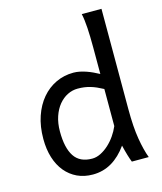

<svg xmlns="http://www.w3.org/2000/svg" viewBox="-117 -867 815 965"><g transform="rotate(-15 290.5 -384.5)"><path d="M412.6 -388.2Q394.5 -397.9 378.9 -404.8Q363.3 -411.6 348.1 -416Q333 -420.4 317.4 -422.6Q301.8 -424.8 283.2 -424.8Q255.4 -424.8 230 -412.1Q204.6 -399.4 184.8 -375.5Q165 -351.6 153.3 -317.1Q141.6 -282.7 141.6 -239.3Q141.6 -153.8 170.7 -109.9Q199.7 -65.9 263.7 -65.9Q286.1 -65.9 308.3 -77.1Q330.6 -88.4 350.3 -106.4Q370.1 -124.5 386.2 -147.7Q402.3 -170.9 412.6 -195.3ZM502.9 -258.8Q502.9 -166.5 513.4 -103.8Q523.9 -41 539.6 0H451.7Q446.3 -12.7 438.7 -37.8Q431.2 -63 424.8 -90.3Q389.6 -40.5 345.2 -14.2Q300.8 12.2 246.6 12.2Q201.7 12.2 165.8 -4.6Q129.9 -21.5 104.2 -52.5Q78.6 -83.5 64.9 -127.2Q51.3 -170.9 51.3 -224.6Q51.3 -289.6 69.1 -341.8Q86.9 -394 118.2 -430.9Q149.4 -467.8 191.7 -487.8Q233.9 -507.8 283.2 -507.8Q298.8 -507.8 315.7 -504.4Q332.5 -501 349.4 -495.1Q366.2 -489.3 382.3 -481.7Q398.4 -474.1 412.6 -466.3V-603Q412.6 -662.1 409.9 -706.3Q407.2 -750.5 400.4 -781.2H502.9Z"/></g></svg>

Font: Andika Cyr
Style: Regular
Weight: 400
Designer: Victor Gaultney, Annie Olsen, Julie Remington, Don Collingsworth, Eric Hays, Becca Hirsbrunner
Foundry: SIL International
Version: Version 5.000